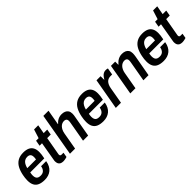

<svg xmlns="http://www.w3.org/2000/svg" viewBox="223 -1878 3045 3045"><g transform="rotate(-45 1745.5 -355.5)"><path d="M232 12Q164 12 118.5 -7.5Q73 -27 50.5 -69Q28 -111 28 -175Q28 -202 31 -231Q34 -260 40 -288Q55 -366 85.5 -422Q116 -478 167 -508Q218 -538 294 -538Q356 -538 398 -519Q440 -500 461 -461Q482 -422 482 -363Q482 -340 478.5 -308.5Q475 -277 466 -236H151Q147 -217 145.5 -201.5Q144 -186 144 -173Q144 -142 153.5 -121.5Q163 -101 182.5 -91.5Q202 -82 233 -82Q254 -82 272 -87.5Q290 -93 304 -105.5Q318 -118 328 -137Q338 -156 342 -184H456Q448 -134 428.5 -97Q409 -60 380 -36Q351 -12 313.5 0Q276 12 232 12ZM165 -317H361Q364 -332 365 -345Q366 -358 366 -368Q366 -395 357.5 -412Q349 -429 332.5 -437Q316 -445 292 -445Q258 -445 233.5 -430Q209 -415 192.5 -387Q176 -359 165 -317Z M650 12Q613 12 591.5 -0.5Q570 -13 561 -34.5Q552 -56 552 -83Q552 -91 553 -100Q554 -109 556 -117L610 -431H555L572 -526H629L676 -675H769L742 -526H822L806 -431H726L674 -137Q673 -134 672 -125Q671 -116 671 -114Q671 -99 679 -91.5Q687 -84 703 -84H745L731 -3Q720 1 706 4Q692 7 677.5 9.5Q663 12 650 12Z M806 0 932 -723H1048L1003 -468H1009Q1026 -489 1048.5 -505Q1071 -521 1097.5 -529.5Q1124 -538 1153 -538Q1191 -538 1220.5 -526Q1250 -514 1267 -488Q1284 -462 1284 -420Q1284 -404 1282 -387Q1280 -370 1276 -351L1214 0H1099L1158 -335Q1160 -347 1161.5 -357.5Q1163 -368 1163 -378Q1163 -399 1156.5 -411Q1150 -423 1136.5 -429Q1123 -435 1105 -435Q1082 -435 1060.5 -425.5Q1039 -416 1021.5 -397.5Q1004 -379 991 -352Q978 -325 972 -291L921 0Z M1547 12Q1479 12 1433.5 -7.5Q1388 -27 1365.5 -69Q1343 -111 1343 -175Q1343 -202 1346 -231Q1349 -260 1355 -288Q1370 -366 1400.5 -422Q1431 -478 1482 -508Q1533 -538 1609 -538Q1671 -538 1713 -519Q1755 -500 1776 -461Q1797 -422 1797 -363Q1797 -340 1793.5 -308.5Q1790 -277 1781 -236H1466Q1462 -217 1460.5 -201.5Q1459 -186 1459 -173Q1459 -142 1468.5 -121.5Q1478 -101 1497.5 -91.5Q1517 -82 1548 -82Q1569 -82 1587 -87.5Q1605 -93 1619 -105.5Q1633 -118 1643 -137Q1653 -156 1657 -184H1771Q1763 -134 1743.5 -97Q1724 -60 1695 -36Q1666 -12 1628.5 0Q1591 12 1547 12ZM1480 -317H1676Q1679 -332 1680 -345Q1681 -358 1681 -368Q1681 -395 1672.5 -412Q1664 -429 1647.5 -437Q1631 -445 1607 -445Q1573 -445 1548.5 -430Q1524 -415 1507.5 -387Q1491 -359 1480 -317Z M1834 0 1927 -526H2019V-447H2024Q2038 -473 2055 -493.5Q2072 -514 2094 -526Q2116 -538 2144 -538Q2158 -538 2169.5 -536Q2181 -534 2188 -531L2168 -416H2131Q2105 -416 2083 -407.5Q2061 -399 2044.5 -381.5Q2028 -364 2016 -337Q2004 -310 1998 -273L1950 0Z M2159 0 2251 -526H2346V-457H2352Q2370 -481 2394 -499.5Q2418 -518 2446.5 -528Q2475 -538 2506 -538Q2545 -538 2574.5 -526Q2604 -514 2621 -488Q2638 -462 2638 -420Q2638 -404 2636 -387Q2634 -370 2631 -351L2568 0H2453L2512 -335Q2514 -347 2515.5 -357.5Q2517 -368 2517 -378Q2517 -399 2510.5 -411Q2504 -423 2490.5 -429Q2477 -435 2459 -435Q2436 -435 2414.5 -425.5Q2393 -416 2375.5 -397.5Q2358 -379 2345 -352Q2332 -325 2326 -291L2275 0Z M2901 12Q2833 12 2787.5 -7.5Q2742 -27 2719.5 -69Q2697 -111 2697 -175Q2697 -202 2700 -231Q2703 -260 2709 -288Q2724 -366 2754.5 -422Q2785 -478 2836 -508Q2887 -538 2963 -538Q3025 -538 3067 -519Q3109 -500 3130 -461Q3151 -422 3151 -363Q3151 -340 3147.5 -308.5Q3144 -277 3135 -236H2820Q2816 -217 2814.5 -201.5Q2813 -186 2813 -173Q2813 -142 2822.5 -121.5Q2832 -101 2851.5 -91.5Q2871 -82 2902 -82Q2923 -82 2941 -87.5Q2959 -93 2973 -105.5Q2987 -118 2997 -137Q3007 -156 3011 -184H3125Q3117 -134 3097.5 -97Q3078 -60 3049 -36Q3020 -12 2982.5 0Q2945 12 2901 12ZM2834 -317H3030Q3033 -332 3034 -345Q3035 -358 3035 -368Q3035 -395 3026.5 -412Q3018 -429 3001.5 -437Q2985 -445 2961 -445Q2927 -445 2902.5 -430Q2878 -415 2861.5 -387Q2845 -359 2834 -317Z M3319 12Q3282 12 3260.5 -0.5Q3239 -13 3230 -34.5Q3221 -56 3221 -83Q3221 -91 3222 -100Q3223 -109 3225 -117L3279 -431H3224L3241 -526H3298L3345 -675H3438L3411 -526H3491L3475 -431H3395L3343 -137Q3342 -134 3341 -125Q3340 -116 3340 -114Q3340 -99 3348 -91.5Q3356 -84 3372 -84H3414L3400 -3Q3389 1 3375 4Q3361 7 3346.5 9.5Q3332 12 3319 12Z"/></g></svg>

Font: Archivo SemiCondensed SemiBold
Style: Italic
Weight: 600
Width: 4
Italic angle: -10°
Designer: Hector Gatti
Foundry: Omnibus-Type
Version: Version 2.001